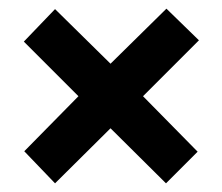

<svg xmlns="http://www.w3.org/2000/svg" viewBox="-20 -575 513 443"><path d="M364 -555 439 -482 310 -353 436 -225 363 -152 235 -279 107 -152 36 -226 161 -353 35 -479 107 -554 235 -428Z"/></svg>

Font: Noto Sans Khmer ExtraCondensed
Style: Bold
Weight: 700
Width: 2
Designer: Danh Hong and the Monotype Design Team
Foundry: Monotype Imaging Inc.
Version: Version 2.004